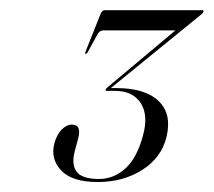

<svg xmlns="http://www.w3.org/2000/svg" viewBox="-20 -720 419 376"><path d="M306 -451.5Q296 -411 258.5 -387.2Q221 -363.5 171.5 -363.5Q121.5 -363.5 100 -386Q78.5 -408.5 86.5 -439.5Q91.5 -457 101 -466.5Q110.5 -476 120.5 -476Q140.5 -476 133 -448.5L126.5 -424.5Q119.5 -397.5 130.2 -383.5Q141 -369.5 174 -369.5Q202.5 -369.5 225.2 -389.8Q248 -410 260 -454.5Q271 -494.5 255.5 -518.2Q240 -542 205.5 -542H190Q186 -542 187 -544.5Q187 -546 190.5 -549L323.5 -660.5H182Q175 -660.5 170.5 -652L151 -616.5Q149 -614.5 148 -614.5Q146 -614.5 147 -617.5L177 -693Q180 -700 185 -700H376Q379.5 -700 378.5 -697Q377.5 -694.5 374.5 -692L197 -547.5H207.5Q264.5 -547.5 290.8 -522Q317 -496.5 306 -451.5Z"/></svg>

Font: Fraunces 144pt Light
Style: Italic
Weight: 300
Italic angle: -16°
Version: Version 1.000;[0bf87f6ff]